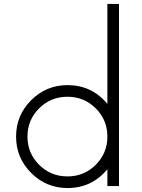

<svg xmlns="http://www.w3.org/2000/svg" viewBox="-20 -940 719 970"><path d="M522.5 -920H581.2V0H522.5V-85Q443.8 10 321.2 10Q213.8 10 137.5 -66.2Q61.2 -142.5 61.2 -250Q61.2 -357.5 137.5 -433.8Q213.8 -510 321.2 -510Q443.8 -510 522.5 -415ZM321.2 -48.8Q405 -48.8 463.8 -107.5Q522.5 -166.2 522.5 -250Q522.5 -333.8 463.8 -392.5Q405 -451.2 321.2 -451.2Q236.2 -451.2 177.5 -392.5Q118.8 -333.8 118.8 -250Q118.8 -166.2 177.5 -107.5Q236.2 -48.8 321.2 -48.8Z"/></svg>

Font: Now Light
Style: Regular
Weight: 300
Designer: Alfredo Marco Pradil
Foundry: Alfredo Marco Pradil
Version: Version 1.002;PS 001.002;hotconv 1.0.88;makeotf.lib2.5.64775